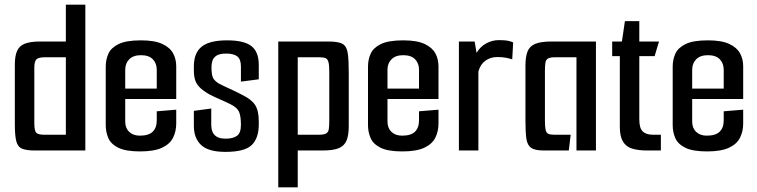

<svg xmlns="http://www.w3.org/2000/svg" viewBox="-20 -649 3265 828"><path d="M130 0Q95 0 76 -7.5Q57 -15 50.5 -39Q44 -63 44 -112V-371Q44 -408 54 -430Q64 -452 88 -461Q112 -470 153 -470H264V-629H348V0ZM264 -68V-402H173Q146 -402 137 -393Q128 -384 128 -357V-118Q128 -84 137 -76Q146 -68 170 -68Z M584 4Q522 4 490 -12Q458 -28 447 -54Q436 -80 436 -109V-362Q436 -392 447.5 -417.5Q459 -443 491.5 -459Q524 -475 588 -475Q647 -475 680 -459.5Q713 -444 726.5 -419Q740 -394 740 -363V-261L656 -256V-348Q656 -376 639 -393.5Q622 -411 588 -411Q555 -411 537.5 -393.5Q520 -376 520 -348V-125Q520 -97 537 -80.5Q554 -64 583 -64Q621 -64 638.5 -81Q656 -98 656 -130V-169L740 -176V-116Q740 -83 726.5 -55.5Q713 -28 679 -12Q645 4 584 4ZM447 -222V-267H740V-222Z M952 6Q879 6 847.5 -23.5Q816 -53 816 -106V-171L891 -181V-110Q891 -95 896 -81.5Q901 -68 914.5 -59.5Q928 -51 954 -51Q984 -51 1001.5 -63Q1019 -75 1019 -110Q1019 -149 1010.5 -167.5Q1002 -186 973 -200Q965 -204 953 -209.5Q941 -215 927.5 -221Q914 -227 902 -232.5Q890 -238 883 -242Q855 -258 840.5 -273Q826 -288 821 -305.5Q816 -323 816 -346V-363Q816 -421 850 -448Q884 -475 959 -475Q1033 -475 1064.5 -450Q1096 -425 1096 -369V-307L1019 -297V-362Q1019 -394 1003 -406Q987 -418 956 -418Q927 -418 913.5 -409Q900 -400 896 -386.5Q892 -373 892 -360Q892 -327 898.5 -313.5Q905 -300 925 -288Q935 -283 950.5 -275.5Q966 -268 985 -259.5Q1004 -251 1024 -240Q1064 -221 1080 -196.5Q1096 -172 1096 -126V-113Q1096 -53 1065.5 -23.5Q1035 6 952 6Z M1180 -470H1397Q1441 -470 1458.5 -459Q1476 -448 1480 -418Q1484 -388 1484 -334V-105Q1484 -66 1474.5 -43Q1465 -20 1441 -10Q1417 0 1371 0H1264V159H1180ZM1264 -402V-68H1356Q1377 -68 1386.5 -73.5Q1396 -79 1398 -92.5Q1400 -106 1400 -128V-341Q1400 -368 1396.5 -381Q1393 -394 1384.5 -398Q1376 -402 1358 -402Z M1715 4Q1653 4 1621 -12Q1589 -28 1578 -54Q1567 -80 1567 -109V-362Q1567 -392 1578.5 -417.5Q1590 -443 1622.5 -459Q1655 -475 1719 -475Q1778 -475 1811 -459.5Q1844 -444 1857.5 -419Q1871 -394 1871 -363V-261L1787 -256V-348Q1787 -376 1770 -393.5Q1753 -411 1719 -411Q1686 -411 1668.5 -393.5Q1651 -376 1651 -348V-125Q1651 -97 1668 -80.5Q1685 -64 1714 -64Q1752 -64 1769.5 -81Q1787 -98 1787 -130V-169L1871 -176V-116Q1871 -83 1857.5 -55.5Q1844 -28 1810 -12Q1776 4 1715 4ZM1578 -222V-267H1871V-222Z M1959 0V-470H2027L2035 -421Q2051 -448 2077 -462Q2103 -476 2131 -476Q2156 -476 2169.5 -473.5Q2183 -471 2193 -466L2189 -393Q2177 -397 2161.5 -400Q2146 -403 2124 -403Q2095 -403 2073 -387Q2051 -371 2043 -340V0Z M2325 0Q2287 0 2270.5 -11.5Q2254 -23 2250 -51Q2246 -79 2246 -129V-365Q2246 -404 2255 -427Q2264 -450 2288.5 -460Q2313 -470 2358 -470H2550V0H2466V-402H2374Q2352 -402 2343 -396.5Q2334 -391 2332 -378Q2330 -365 2330 -342V-129Q2330 -102 2333 -89Q2336 -76 2344.5 -72Q2353 -68 2370 -68H2441L2433 0Z M2771 0Q2733 0 2706.5 -8Q2680 -16 2666.5 -38.5Q2653 -61 2653 -102V-407H2620V-470H2662L2675 -558H2737V-470H2822L2803 -407H2737V-134Q2737 -96 2752 -82Q2767 -68 2795 -68H2830V0Z M3029 4Q2967 4 2935 -12Q2903 -28 2892 -54Q2881 -80 2881 -109V-362Q2881 -392 2892.5 -417.5Q2904 -443 2936.5 -459Q2969 -475 3033 -475Q3092 -475 3125 -459.5Q3158 -444 3171.5 -419Q3185 -394 3185 -363V-261L3101 -256V-348Q3101 -376 3084 -393.5Q3067 -411 3033 -411Q3000 -411 2982.5 -393.5Q2965 -376 2965 -348V-125Q2965 -97 2982 -80.5Q2999 -64 3028 -64Q3066 -64 3083.5 -81Q3101 -98 3101 -130V-169L3185 -176V-116Q3185 -83 3171.5 -55.5Q3158 -28 3124 -12Q3090 4 3029 4ZM2892 -222V-267H3185V-222Z"/></svg>

Font: Smooch Sans Thin SemiBold
Style: Regular
Weight: 600
Version: Version 1.010